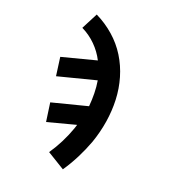

<svg xmlns="http://www.w3.org/2000/svg" viewBox="-182 -630 863 955"><g transform="rotate(30 250.0 -152.5)"><path d="M329 223 227 183Q245 143 257.5 101.5Q270 60 277 18L280 -4L139 61L108 -34L285 -114Q282 -149 275.5 -182.5Q269 -216 258 -247L68 -161L38 -255L209 -333Q182 -369 144 -395.5Q106 -422 61 -435L90 -528Q146 -512 195.5 -482Q245 -452 282.5 -410Q320 -368 345.5 -316.5Q371 -265 383.5 -208Q396 -151 397 -90.5Q398 -30 388 31Q379 80 364.5 128Q350 176 329 223Z"/></g></svg>

Font: Iosevka Term Curly Oblique
Style: Bold
Weight: 700
Italic angle: -9°
Designer: Belleve Invis
Foundry: Belleve Invis
Version: Version 32.3.0